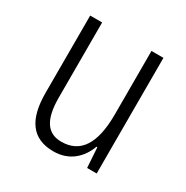

<svg xmlns="http://www.w3.org/2000/svg" viewBox="-131 -736 742 765"><g transform="rotate(30 240.5 -354.0)"><path d="M407 -625H352V-333C352 -197 308 -132 221 -132C158 -132 125 -177 125 -279V-625H70V-269C70 -148 114 -83 213 -83C287 -83 332 -128 353 -185H357L363 -93H407Z"/></g></svg>

Font: Noto Sans Kannada UI Condensed Light
Style: Regular
Weight: 300
Width: 3
Designer: Jelle Bosma - Monotype Design Team
Foundry: Monotype Imaging Inc.
Version: Version 2.005